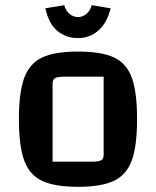

<svg xmlns="http://www.w3.org/2000/svg" viewBox="-20 -710 602 741"><path d="M53 -250Q53 -354 73.5 -409.5Q94 -465 142.5 -488Q191 -511 281 -511Q372 -511 420.5 -488Q469 -465 489 -409.5Q509 -354 509 -250Q509 -146 488.5 -90.5Q468 -35 419.5 -12Q371 11 281 11Q191 11 142.5 -12Q94 -35 73.5 -90.5Q53 -146 53 -250ZM334 -86Q361 -86 370.5 -91.5Q380 -97 380 -112V-414H229Q202 -414 192.5 -408.5Q183 -403 183 -388V-86ZM155 -678 228 -690Q234 -668 249 -656Q264 -644 281 -644Q298 -644 313 -656Q328 -668 334 -690L407 -678Q393 -621 359.5 -592Q326 -563 281 -563Q234 -563 201 -591Q168 -619 155 -678Z"/></svg>

Font: Changa Medium
Style: Regular
Weight: 500
Designer: Eduardo Rodriguez Tunni
Foundry: Eduardo Rodriguez Tunni
Version: Version 2.002; ttfautohint (v1.5) -l 8 -r 50 -G 150 -x 14 -H